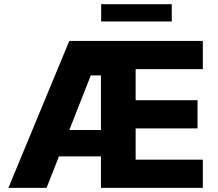

<svg xmlns="http://www.w3.org/2000/svg" viewBox="-20 -904 1049 924"><path d="M313.5 -707H956.1V-571.3H632.8V-421.9H930.7V-286.1H632.8V-135.7H956.1V0H465.8V-151.4H263.7L204.1 0H20.5ZM465.8 -278.3V-541H417L313.5 -278.3ZM806.6 -800.8H466.8V-883.8H806.6Z"/></svg>

Font: Pretendard GOV ExtraBold
Style: Regular
Weight: 800
Designer: Base glyphs from Inter by Rasmus Andersson; Hangeul glyphs from Noto Sans CJK(Source Han Sans) by Jang Soo-young and Kan
Foundry: Kil Hyung-jin
Version: Version 1.309